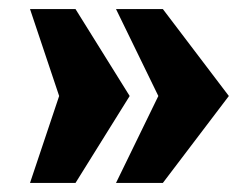

<svg xmlns="http://www.w3.org/2000/svg" viewBox="-20 -486 554 422"><path d="M235 -84 328 -275 235 -466H338L483 -275L338 -84ZM46 -84 110 -275 46 -466H146L265 -275L146 -84Z"/></svg>

Font: Montagu Slab 16pt
Style: Bold
Weight: 700
Designer: Florian Karsten
Foundry: Florian Karsten
Version: Version 1.000; ttfautohint (v1.8.3)